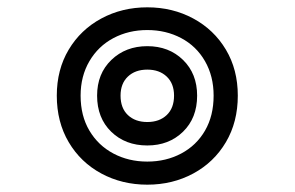

<svg xmlns="http://www.w3.org/2000/svg" viewBox="-20 -544 804 524"><path d="M135 -283Q135 -354 167.5 -408.5Q200 -463 256.5 -493.5Q313 -524 382 -524Q451 -524 507.5 -493.5Q564 -463 596.5 -408.5Q629 -354 629 -283Q629 -211 596.5 -156Q564 -101 507.5 -70.5Q451 -40 382 -40Q313 -40 256.5 -70.5Q200 -101 167.5 -156Q135 -211 135 -283ZM563 -283Q563 -336 539.5 -377Q516 -418 474.5 -440Q433 -462 382 -462Q331 -462 289.5 -440Q248 -418 224 -377Q200 -336 200 -283Q200 -228 224 -187.5Q248 -147 289.5 -125Q331 -103 382 -103Q433 -103 474.5 -125Q516 -147 539.5 -187.5Q563 -228 563 -283ZM245 -283Q245 -343 284 -380.5Q323 -418 382 -418Q441 -418 479.5 -380.5Q518 -343 518 -283Q518 -222 479.5 -184.5Q441 -147 382 -147Q322 -147 283.5 -184.5Q245 -222 245 -283ZM455 -283Q455 -316 435 -335Q415 -354 382 -354Q349 -354 329 -335Q309 -316 309 -283Q309 -249 329 -230Q349 -211 382 -211Q415 -211 435 -230Q455 -249 455 -283Z"/></svg>

Font: Maitree Medium
Style: Regular
Weight: 500
Designer: CadsonDemak Team
Foundry: CadsonDemak
Version: Version 1.010